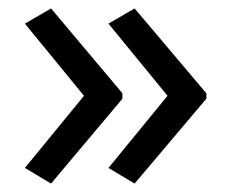

<svg xmlns="http://www.w3.org/2000/svg" viewBox="-20 -491 549 455"><path d="M469 -257 299 -56 237 -93 377 -264 237 -435 299 -471 469 -270ZM270 -257 101 -56 39 -93 179 -264 39 -435 101 -471 270 -270Z"/></svg>

Font: Noto Sans Tangsa
Style: Regular
Weight: 400
Designer: David Williams
Foundry: Google LLC
Version: Version 1.504